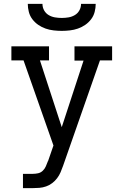

<svg xmlns="http://www.w3.org/2000/svg" viewBox="-20 -975 640 995"><path d="M148 0H99V-74H148Q163 -74 177 -77Q191 -80 201.5 -90Q212 -100 217.5 -113Q223 -126 228 -139V-140H229L257 -221L102 -662H39V-735H234V-662H187L300 -316L413 -661H366V-735H561V-662H498L307 -116Q301 -99 294 -82.5Q287 -66 276 -51.5Q265 -37 250.5 -26Q236 -15 219 -9Q202 -3 184 -1.5Q166 0 148 0ZM300 -815Q279 -815 257.5 -817.5Q236 -820 216 -827Q196 -834 178.5 -846Q161 -858 148 -875Q135 -892 129.5 -913Q124 -934 124 -955H200Q200 -937 208.5 -921.5Q217 -906 232 -897Q247 -888 264.5 -885Q282 -882 300 -882Q318 -882 335.5 -885Q353 -888 368 -897Q383 -906 391.5 -921.5Q400 -937 400 -955H476Q476 -934 470.5 -913Q465 -892 452 -875Q439 -858 421.5 -846Q404 -834 384 -827Q364 -820 342.5 -817.5Q321 -815 300 -815Z"/></svg>

Font: Iosevka Etoile
Style: Regular
Weight: 400
Designer: Belleve Invis
Foundry: Belleve Invis
Version: Version 33.2.4